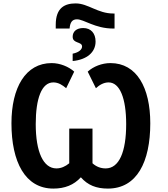

<svg xmlns="http://www.w3.org/2000/svg" viewBox="-20 -1093 980 1123"><path d="M306 -926H387C390 -962 402 -980 430 -980C472 -980 535 -926 643 -926H650V-1014H642C552 -1014 495 -1073 423 -1073C360 -1073 306 -1049 306 -948ZM405 -736C488 -744 539 -787 539 -850C539 -898 512 -929 467 -929C428 -929 405 -909 405 -878C405 -837 460 -851 460 -821C460 -805 444 -787 405 -779ZM292 10C359 10 412 -11 453 -56C493 -10 543 10 611 10C781 10 859 -146 859 -372C859 -580 780 -724 626 -724C576 -724 526 -704 493 -674L541 -577C560 -595 586 -611 615 -611C681 -611 718 -518 718 -367C718 -205 677 -108 598 -108C569 -108 543 -118 521 -138V-341H385V-138C362 -119 337 -108 310 -108C233 -108 189 -205 189 -367C189 -516 223 -611 292 -611C322 -611 346 -595 367 -577L414 -674C382 -703 331 -724 282 -724C129 -724 47 -580 47 -372C47 -146 127 10 292 10Z"/></svg>

Font: Noto Sans Display SemiCondensed
Style: Bold
Weight: 700
Width: 4
Designer: Monotype Design Team
Foundry: Monotype Imaging Inc.
Version: Version 1.900